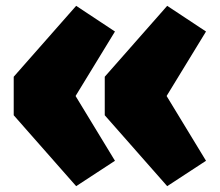

<svg xmlns="http://www.w3.org/2000/svg" viewBox="-20 -635 753 658"><path d="M241 -615 27 -372V-240L241 3L374 -84L239 -306L374 -527ZM553 -615 339 -372V-240L553 3L686 -84L551 -306L686 -527Z"/></svg>

Font: Glow Sans SC Normal Heavy
Style: Regular
Weight: 900
Designer: Ryoko NISHIZUKA (kana, bopomofo & ideographs); Paul D. Hunt (Latin, Greek & Cyrillic); Sandoll Communications, Soo-young
Version: Version 0.93